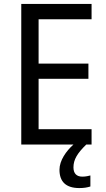

<svg xmlns="http://www.w3.org/2000/svg" viewBox="-20 -734 540 975"><path d="M353 116C353 76 373 44 418 0H445V-78H176V-334H429V-411H176V-636H445V-714H88V0H353C316 33 282 81 282 128C282 188 314 221 383 221C407 221 423 218 439 213V157C430 159 417 163 398 163C369 163 353 147 353 116Z"/></svg>

Font: Noto Sans Devanagari SemiCondensed
Style: Regular
Weight: 400
Width: 4
Designer: Jelle Bosma - Monotype Design Team
Foundry: Monotype Imaging Inc.
Version: Version 2.004